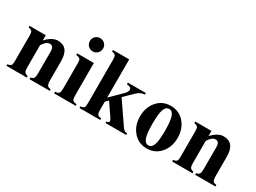

<svg xmlns="http://www.w3.org/2000/svg" viewBox="-42 -1291 2530 1897"><g transform="rotate(30 1223.0 -342.5)"><path d="M527.3 0H296.4V-18.1Q325.7 -22.9 335 -42Q341.3 -55.2 341.3 -89.4V-340.3Q341.3 -403.8 297.4 -403.8Q256.3 -403.8 219.2 -342.3V-89.4Q219.2 -54.7 226.1 -41.5Q235.8 -22.5 265.6 -18.1V0H33.7V-18.1Q68.4 -22 77.6 -40Q82.5 -50.8 82.5 -89.4V-362.8Q82.5 -403.3 77.6 -414.1Q68.4 -433.6 33.7 -438.5V-456.1H219.2V-397.5Q287.6 -470.2 351.1 -470.2Q478 -470.2 478 -311.5V-89.4Q478 -35.2 500.5 -24.4Q510.3 -20 527.3 -18.1Z M775.4 -625.5Q775.4 -593.8 753.4 -571.5Q731.4 -549.3 699.7 -549.3Q668 -549.3 646.2 -571.5Q624.5 -593.8 624.5 -625.5Q624.5 -657.2 646.2 -678.7Q668 -700.2 699.7 -700.2Q731.4 -700.2 753.4 -678.7Q775.4 -657.2 775.4 -625.5ZM823.7 0H577.1V-18.1Q612.3 -19.5 623 -36.1Q631.3 -49.3 631.3 -89.4V-362.8Q631.3 -405.3 625.5 -416Q616.2 -433.6 577.1 -438.5V-456.1H767.6V-89.4Q767.6 -51.3 775.4 -38.1Q786.6 -19.5 823.7 -18.1Z M1399.4 0H1164.1V-18.1Q1192.9 -18.1 1192.9 -36.1Q1192.9 -49.3 1177.2 -72.3L1083 -210L1052.2 -179.7V-80.1Q1052.2 -49.3 1060.1 -37.6Q1070.3 -20.5 1103.5 -18.1V0H866.7V-18.1Q899.4 -21.5 908.7 -36.1Q915.5 -46.9 915.5 -80.1V-568.4Q915.5 -609.9 911.1 -619.6Q902.8 -639.2 866.7 -644.5V-661.6H1052.2V-226.1L1175.3 -347.2Q1208 -379.4 1208 -403.3Q1208 -434.6 1155.3 -437.5V-456.1H1360.4V-437.5Q1313.5 -437.5 1272.5 -397.5L1173.3 -301.3L1336.9 -62.5Q1353.5 -38.1 1362.8 -30.8Q1376 -20 1399.4 -18.1Z M1855 -228Q1855 -128.4 1798.8 -59.6Q1738.3 14.6 1640.1 14.6Q1542 14.6 1481.9 -59.6Q1425.8 -127.9 1425.8 -228Q1425.8 -327.6 1481.9 -396.5Q1542 -470.2 1640.1 -470.2Q1738.3 -470.2 1798.8 -396.5Q1855 -327.6 1855 -228ZM1711.4 -228Q1711.4 -339.8 1694.6 -387.7Q1677.7 -435.5 1640.1 -435.5Q1602.5 -435.5 1585.7 -387.7Q1568.8 -339.8 1568.8 -228Q1568.8 -116.2 1585.7 -68.1Q1602.5 -20 1640.1 -20Q1677.7 -20 1694.6 -68.1Q1711.4 -116.2 1711.4 -228Z M2417.5 0H2186.5V-18.1Q2215.8 -22.9 2225.1 -42Q2231.4 -55.2 2231.4 -89.4V-340.3Q2231.4 -403.8 2187.5 -403.8Q2146.5 -403.8 2109.4 -342.3V-89.4Q2109.4 -54.7 2116.2 -41.5Q2126 -22.5 2155.8 -18.1V0H1923.8V-18.1Q1958.5 -22 1967.8 -40Q1972.7 -50.8 1972.7 -89.4V-362.8Q1972.7 -403.3 1967.8 -414.1Q1958.5 -433.6 1923.8 -438.5V-456.1H2109.4V-397.5Q2177.7 -470.2 2241.2 -470.2Q2368.2 -470.2 2368.2 -311.5V-89.4Q2368.2 -35.2 2390.6 -24.4Q2400.4 -20 2417.5 -18.1Z"/></g></svg>

Font: Dai Banna SIL Book
Style: Bold
Weight: 700
Designer: Victor Gaultney
Foundry: SIL International
Version: Version 2.000